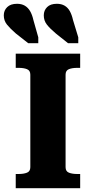

<svg xmlns="http://www.w3.org/2000/svg" viewBox="-45 -993 481 1013"><path d="M340 -888 368 -796V-765H314L250 -816Q219 -842 202.5 -863Q186 -884 186 -912Q186 -938 203.5 -955.5Q221 -973 255 -973Q279 -973 296 -963Q313 -953 323.5 -934Q334 -915 340 -888ZM131 -888 157 -796V-765H104L39 -816Q9 -842 -8 -863Q-25 -884 -25 -912Q-25 -938 -7 -955.5Q11 -973 45 -973Q69 -973 86 -963Q103 -953 114 -934Q125 -915 131 -888ZM115 -111V-599Q115 -621 97.5 -628Q80 -635 54 -635H38V-710H378V-635H362Q336 -635 318.5 -628Q301 -621 301 -599V-111Q301 -89 318.5 -82Q336 -75 362 -75H378V0H38V-75H54Q80 -75 97.5 -82Q115 -89 115 -111Z"/></svg>

Font: Roboto Serif
Style: Bold
Weight: 700
Designer: Greg Gazdowicz
Foundry: Commercial Type
Version: Version 1.008